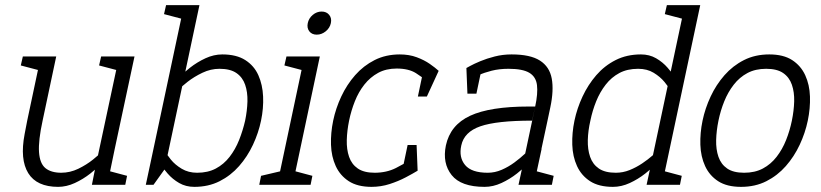

<svg xmlns="http://www.w3.org/2000/svg" viewBox="-20 -720 3197 748"><path d="M86 -250H146Q129 -172 132 -127.5Q135 -83 157 -65Q179 -47 219 -47L207 8Q123 8 90 -45.5Q57 -99 76 -198ZM427 -140 350 -60 444 -500H504ZM146 -250H86L139 -500H199ZM350 -60 427 -140 398 0H338ZM398 -150 427 -140Q427 -140 415 -125Q403 -110 381.5 -88Q360 -66 332 -44Q304 -22 271.5 -7Q239 8 206 8L218 -47Q253 -47 285 -62.5Q317 -78 342.5 -98.5Q368 -119 383 -134.5Q398 -150 398 -150ZM388 0 400 -55 475 -35 468 0ZM137 -445 61 -465 69 -500H149ZM442 -445 366 -465 374 -500H454Z M621 -60 563 -70 697 -700H757ZM621 -60 578 0H548L563 -70ZM612 -150Q612 -150 620.5 -134.5Q629 -119 645.5 -98.5Q662 -78 688 -62.5Q714 -47 748 -47L737 8Q704 8 678 -7Q652 -22 633 -44Q614 -66 602 -88Q590 -110 584 -125Q578 -140 578 -140ZM655 -350 625 -360Q625 -360 637 -375Q649 -390 670.5 -412Q692 -434 720 -456Q748 -478 780.5 -493Q813 -508 846 -508L835 -452Q801 -452 768.5 -436.5Q736 -421 710.5 -401Q685 -381 670 -365.5Q655 -350 655 -350ZM835 -452 846 -508Q901 -508 935.5 -486Q970 -464 986.5 -427Q1003 -390 1005 -344Q1007 -298 997 -250Q987 -202 965.5 -156Q944 -110 911.5 -73Q879 -36 835.5 -14Q792 8 737 8L748 -47Q790 -47 821 -63.5Q852 -80 874.5 -109Q897 -138 911.5 -174.5Q926 -211 935 -250Q943 -289 944 -325Q945 -361 935 -390Q925 -419 901 -435.5Q877 -452 835 -452ZM627 -700H707L695 -645L619 -665Z M1060 0 1166 -500H1226L1120 0ZM1214 -585Q1195 -585 1185 -598Q1175 -611 1179 -630Q1183 -649 1198.5 -662Q1214 -675 1233 -675Q1252 -675 1262.5 -662Q1273 -649 1269 -630Q1265 -611 1249 -598Q1233 -585 1214 -585ZM1164 -445 1088 -465 1096 -500H1176ZM990 0 997 -35 1082 -55 1070 0ZM1110 0 1122 -55 1197 -35 1190 0Z M1428 8Q1373 8 1339 -14Q1305 -36 1288 -73Q1271 -110 1269.5 -156Q1268 -202 1278 -250Q1288 -298 1309.5 -344Q1331 -390 1363.5 -427Q1396 -464 1439.5 -486Q1483 -508 1538 -508L1526 -453Q1484 -453 1453 -436Q1422 -419 1399.5 -390.5Q1377 -362 1362.5 -325.5Q1348 -289 1340 -250Q1332 -211 1331 -174.5Q1330 -138 1340 -109Q1350 -80 1374 -63.5Q1398 -47 1440 -47ZM1427 8 1439 -47Q1486 -47 1522.5 -65.5Q1559 -84 1581 -99L1607 -55Q1589 -44 1560.5 -29Q1532 -14 1498 -3Q1464 8 1427 8ZM1645 -402Q1629 -417 1600.5 -435Q1572 -453 1525 -453L1537 -508Q1574 -508 1603.5 -497Q1633 -486 1654.5 -471Q1676 -456 1689 -444ZM1568 -155H1603L1607 -55H1547ZM1608 -344 1629 -444H1689L1643 -344Z M1868 8Q1776 8 1739.5 -38Q1703 -84 1717 -153Q1734 -233 1811.5 -269Q1889 -305 2040 -305H2065L2053 -250Q1915 -250 1851.5 -228Q1788 -206 1777 -153Q1767 -107 1792 -77Q1817 -47 1880 -47ZM1815 -413 1797 -455Q1797 -455 1811.5 -463Q1826 -471 1851 -481.5Q1876 -492 1907.5 -500Q1939 -508 1973 -508L1961 -452Q1925 -452 1895.5 -444.5Q1866 -437 1845.5 -427.5Q1825 -418 1815 -413ZM2113 -250 2065 -305Q2076 -356 2072 -388.5Q2068 -421 2042 -436.5Q2016 -452 1961 -452L1973 -508Q2046 -508 2083.5 -484Q2121 -460 2129.5 -414Q2138 -368 2124 -302ZM2062 -160 2090 -140Q2090 -140 2077.5 -125Q2065 -110 2043.5 -88Q2022 -66 1994 -44Q1966 -22 1933.5 -7Q1901 8 1868 8L1880 -47Q1908 -47 1934.5 -58.5Q1961 -70 1984 -87Q2007 -104 2024.5 -120.5Q2042 -137 2052 -148.5Q2062 -160 2062 -160ZM2069 -45 2013 -60 2065 -305 2113 -250ZM2013 -60 2090 -140 2060 0H2000ZM2050 0 2062 -55 2137 -35 2130 0ZM1836 -355H1801L1797 -455H1857Z M2512 -60 2648 -700H2708L2574 -70ZM2512 -60 2574 -70 2559 0H2499ZM2559 -150 2589 -140Q2589 -140 2577 -125Q2565 -110 2543.5 -88Q2522 -66 2494 -44Q2466 -22 2433.5 -7Q2401 8 2368 8L2379 -47Q2407 -47 2433 -57.5Q2459 -68 2482 -83.5Q2505 -99 2522 -114Q2539 -129 2549 -139.5Q2559 -150 2559 -150ZM2602 -350Q2602 -350 2593.5 -365.5Q2585 -381 2568.5 -401Q2552 -421 2526.5 -436.5Q2501 -452 2466 -452L2477 -508Q2510 -508 2536 -493Q2562 -478 2581 -456Q2600 -434 2612 -412Q2624 -390 2630 -375Q2636 -360 2636 -360ZM2466 -452Q2424 -452 2393 -435.5Q2362 -419 2339.5 -390Q2317 -361 2302.5 -325Q2288 -289 2280 -250Q2271 -211 2270 -174.5Q2269 -138 2279 -109Q2289 -80 2313 -63.5Q2337 -47 2379 -47L2368 8Q2313 8 2279 -14Q2245 -36 2228 -73Q2211 -110 2209.5 -156Q2208 -202 2218 -250Q2228 -298 2249.5 -344Q2271 -390 2303 -427Q2335 -464 2378.5 -486Q2422 -508 2477 -508ZM2578 -700H2658L2646 -645L2570 -665ZM2549 0 2561 -55 2636 -35 2629 0Z M2717 -250Q2727 -298 2748.5 -344Q2770 -390 2802.5 -427Q2835 -464 2878.5 -486Q2922 -508 2977 -508Q3032 -508 3066 -486Q3100 -464 3117 -427Q3134 -390 3135.5 -344Q3137 -298 3127 -250Q3117 -202 3095.5 -156Q3074 -110 3041.5 -73Q3009 -36 2965.5 -14Q2922 8 2867 8Q2812 8 2778 -14Q2744 -36 2727 -73Q2710 -110 2708.5 -156Q2707 -202 2717 -250ZM2779 -250Q2771 -211 2770 -174.5Q2769 -138 2779 -109Q2789 -80 2813 -63.5Q2837 -47 2879 -47Q2921 -47 2952 -63.5Q2983 -80 3005.5 -109Q3028 -138 3042.5 -174.5Q3057 -211 3065 -250Q3073 -289 3074 -325Q3075 -361 3065 -390Q3055 -419 3031 -435.5Q3007 -452 2965 -452Q2923 -452 2892 -435.5Q2861 -419 2838.5 -390Q2816 -361 2801.5 -325Q2787 -289 2779 -250Z"/></svg>

Font: Epunda Slab Light
Style: Italic
Weight: 300
Italic angle: -12°
Designer: Simon Atzbach
Foundry: typofactur
Version: Version 1.102